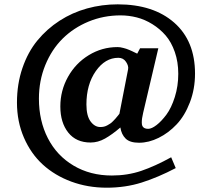

<svg xmlns="http://www.w3.org/2000/svg" viewBox="-20 -707 976 884"><path d="M877.9 -368.2Q877.9 -296.9 854.2 -235.4Q830.6 -173.8 793.2 -134.3Q755.9 -94.7 710.4 -72.3Q665 -49.8 620.1 -49.8Q578.1 -49.8 558.6 -68.8Q539.1 -87.9 534.2 -120.1Q496.1 -87.4 463.6 -69.1Q431.2 -50.8 397 -50.8Q330.6 -50.8 294.2 -96.7Q257.8 -142.6 257.8 -216.8Q257.8 -290 293 -353Q328.1 -416 388.9 -453.1Q449.7 -490.2 521 -490.2Q527.3 -490.2 533.9 -489.3Q540.5 -488.3 548.3 -486.1Q556.2 -483.9 561.3 -482.4Q566.4 -481 575.2 -477.1Q584 -473.1 587.4 -471.7Q590.8 -470.2 600.6 -465.3Q610.4 -460.4 611.8 -460L625 -484.9H709L639.2 -188Q635.7 -172.9 634.3 -163.1Q632.8 -153.3 632.8 -143.1Q632.8 -132.8 635.5 -127Q638.2 -121.1 644.8 -117.4Q651.4 -113.8 662.1 -113.8Q678.2 -113.8 700.9 -131.3Q723.6 -148.9 746.3 -179.4Q769 -210 784.9 -260.3Q800.8 -310.5 800.8 -367.2Q800.8 -421.9 784.9 -467.5Q769 -513.2 742.7 -543.7Q716.3 -574.2 681.6 -595.7Q647 -617.2 610.1 -626.7Q573.2 -636.2 535.2 -636.2Q457 -636.2 387.9 -607.7Q318.8 -579.1 268.3 -529.1Q217.8 -479 188.5 -407.2Q159.2 -335.4 159.2 -252.9Q159.2 -150.9 200.4 -70.6Q241.7 9.8 318.6 55.4Q395.5 101.1 495.1 101.1Q567.4 101.1 630.6 79.6Q693.8 58.1 768.1 17.1L789.1 66.9Q708 109.4 632.8 133.3Q557.6 157.2 471.2 157.2Q384.3 157.2 308.3 129.2Q232.4 101.1 177.2 50.8Q122.1 0.5 90.1 -73.5Q58.1 -147.5 58.1 -234.9Q58.1 -320.3 83.3 -393.8Q108.4 -467.3 152.1 -520.5Q195.8 -573.7 254.4 -611.6Q313 -649.4 381.1 -668.2Q449.2 -687 522 -687Q686 -687 782 -602.8Q877.9 -518.6 877.9 -368.2ZM569.8 -388.2Q572.8 -403.3 560.3 -422.1Q547.9 -440.9 524.9 -440.9Q463.9 -440.9 420.9 -379.4Q377.9 -317.9 377.9 -226.1Q377.9 -173.8 397 -147.9Q416 -122.1 441.9 -122.1Q450.7 -122.1 459 -124Q467.3 -126 474.9 -130.4Q482.4 -134.8 487.8 -138.2Q493.2 -141.6 500.5 -149.2Q507.8 -156.7 511 -160.2Q514.2 -163.6 521.2 -172.4Q528.3 -181.2 529.8 -183.1Z"/></svg>

Font: Veleka
Style: Bold
Weight: 700
Designer: Stefan Peev, Context Ltd, 2016; SIL International, 1997-2014.
Foundry: Stefan Peev, Context Ltd, 2016
Version: Version 1.000